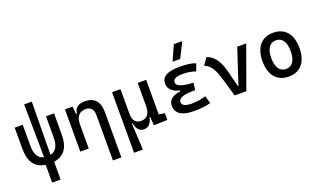

<svg xmlns="http://www.w3.org/2000/svg" viewBox="-94 -1391 3704 2212"><g transform="rotate(-20 1758.0 -285.0)"><path d="M241.2 224.6H344.7V6.3C471.2 -11.7 534.2 -99.6 534.2 -258.8V-517.6H435.5V-258.8C435.5 -156.2 401.4 -97.7 332.5 -82L339.8 -732.4H246.1L253.4 -82C184.6 -97.7 150.4 -156.2 150.4 -258.8V-517.6H51.8V-258.8C51.8 -99.6 114.7 -11.7 241.2 6.3Z M986.3 224.6H1089.8V-336.9C1089.8 -458 1027.3 -527.3 918 -527.3C831.1 -527.3 787.1 -493.2 781.2 -423.8H770L761.7 -517.6H668V0H771.5V-291C771.5 -390.6 812.5 -439.5 893.6 -439.5C952.1 -439.5 986.3 -402.3 986.3 -336.9Z M1445.8 9.8C1502.9 9.8 1538.6 -26.4 1552.2 -99.6H1561.5L1568.8 4.9L1734.9 0V-83L1663.6 -93.8V-517.6H1560.1V-239.3C1560.1 -133.8 1521 -92.8 1445.8 -92.8C1384.8 -92.8 1349.1 -134.8 1349.1 -210V-517.6H1245.6V224.6H1354L1336.4 -99.6H1345.7C1359.9 -26.4 1392.6 9.8 1445.8 9.8Z M2063.5 9.8C2145 9.8 2213.4 0.5 2265.6 -13.7L2238.8 -106.9C2196.8 -95.7 2147.9 -80.1 2067.4 -80.1C1986.8 -80.1 1946.8 -100.6 1946.8 -141.6C1946.8 -189 2010.3 -212.4 2137.7 -212.4H2153.3L2165 -300.8C2028.8 -306.2 1961.4 -331.5 1961.4 -377C1961.4 -417.5 2001.5 -437.5 2082 -437.5C2141.6 -437.5 2193.4 -428.7 2238.8 -410.6L2270.5 -499C2229.5 -518.1 2163.6 -527.3 2071.3 -527.3C1925.8 -527.3 1853.5 -485.4 1853.5 -401.4C1853.5 -335.4 1897.9 -291.5 1988.3 -268.6V-258.8C1888.2 -245.1 1838.9 -204.6 1838.9 -136.7C1838.9 -38.6 1913.1 9.8 2063.5 9.8ZM2021 -609.4H2114.7L2207.5 -794.9H2104Z M2560.5 0H2703.1L2890.6 -517.6H2780.3L2638.7 -87.9H2632.8L2585.9 -273.4C2552.7 -403.8 2506.3 -490.2 2406.2 -527.3L2346.7 -441.9C2434.6 -408.7 2467.3 -321.3 2505.4 -190.4Z M3222.7 9.8C3366.2 9.8 3449.2 -87.9 3449.2 -258.8C3449.2 -429.7 3366.2 -527.3 3222.7 -527.3C3079.1 -527.3 2996.1 -429.7 2996.1 -258.8C2996.1 -87.9 3079.1 9.8 3222.7 9.8ZM3222.7 -83C3146.5 -83 3103.5 -146.5 3103.5 -258.8C3103.5 -371.1 3146.5 -434.6 3222.7 -434.6C3298.8 -434.6 3341.8 -371.1 3341.8 -258.8C3341.8 -146.5 3298.8 -83 3222.7 -83Z"/></g></svg>

Font: Cascadia Mono NF
Style: Regular
Weight: 400
Monospace: yes
Designer: Aaron Bell
Foundry: Saja Typeworks
Version: Version 2404.023